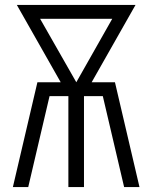

<svg xmlns="http://www.w3.org/2000/svg" viewBox="-20 -755 615 775"><path d="M32 0 131 -423H225L48 -735H527L350 -423H444L543 0H481L395 -367H319V0H256V-367H180L94 0ZM288 -423 433 -679H142Z"/></svg>

Font: Jozsika Light
Style: Regular
Weight: 300
Monospace: yes
Designer: Belleve Invis
Foundry: Belleve Invis
Version: 2.1.0